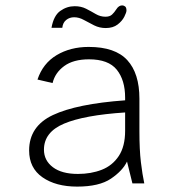

<svg xmlns="http://www.w3.org/2000/svg" viewBox="-20 -680 672 712"><path d="M266 12Q187 12 137.5 -22.5Q88 -57 88 -122Q88 -212 176.5 -253.5Q265 -295 444 -308V-318Q444 -383 413 -421.5Q382 -460 310 -460Q252 -460 218 -435Q184 -410 175 -372L119 -385Q139 -445 190 -475.5Q241 -506 309 -506Q407 -506 452 -457Q497 -408 497 -314V-194Q497 -124 502.5 -78.5Q508 -33 515 0H471L451 -81Q435 -47 391.5 -17.5Q348 12 266 12ZM269 -35Q318 -35 357.5 -50.5Q397 -66 420.5 -101.5Q444 -137 444 -195V-263Q292 -253 217.5 -221.5Q143 -190 143 -125Q143 -85 176 -60Q209 -35 269 -35ZM372 -576Q349 -576 329 -586Q309 -596 291 -606Q273 -616 255 -616Q238 -616 225.5 -606Q213 -596 211 -577H171Q179 -622 203.5 -639.5Q228 -657 257 -657Q281 -657 299.5 -647.5Q318 -638 335 -628Q352 -618 371 -618Q387 -618 395.5 -626Q404 -634 411 -645Q416 -653 421.5 -656.5Q427 -660 433 -660Q439 -660 444 -656Q449 -652 449 -641Q449 -634 441 -618Q433 -602 416 -589Q399 -576 372 -576Z"/></svg>

Font: Atkinson Hyperlegible Mono ExtraLight
Style: Regular
Weight: 200
Monospace: yes
Designer: Elliott Scott, Megan Eiswerth, Linus Boman, Theodore Petrosky, Letters from Sweden
Foundry: Applied Design Works, Letters from Sweden
Version: Version 2.001